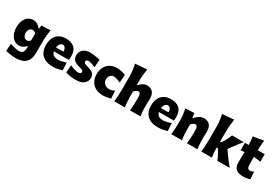

<svg xmlns="http://www.w3.org/2000/svg" viewBox="68 -2190 5366 3752"><g transform="rotate(30 2751.0 -313.5)"><path d="M311 233.4Q273.9 233.4 231.9 228.3Q189.9 223.1 152.6 216.3Q115.2 209.5 90.8 204.6L103 36.6Q136.7 49.8 175.3 60.3Q213.9 70.8 245.6 76.9Q277.3 83 290 83Q361.3 83 388.2 51.3Q415 19.5 415 -47.9V-84.5H402.3Q369.1 -45.9 331.5 -28.3Q293.9 -10.7 256.8 -10.7Q199.7 -10.7 157.5 -34.9Q115.2 -59.1 87.6 -100.3Q60.1 -141.6 46.4 -193.4Q32.7 -245.1 32.7 -299.8Q32.7 -377 57.6 -441.9Q82.5 -506.8 132.1 -546.4Q181.6 -585.9 255.9 -585.9Q301.8 -585.9 342.3 -562.7Q382.8 -539.6 414.6 -498H430.7L439.5 -569.3L641.6 -579.1Q629.4 -507.8 623.3 -438.7Q617.2 -369.6 617.2 -301.3V-60.1Q617.2 26.9 589.6 93Q562 159.2 495.4 196.3Q428.7 233.4 311 233.4ZM336.4 -174.3Q384.8 -177.7 411.1 -220.2V-373.5Q379.9 -408.7 336.9 -410.2Q290.5 -408.2 267.1 -373.8Q243.7 -339.4 243.7 -291.5Q243.7 -246.6 266.8 -211.7Q290 -176.8 336.4 -174.3Z M1031.7 16.1Q917 16.1 845 -22.7Q772.9 -61.5 739.3 -130.1Q705.6 -198.7 705.6 -288.1Q705.6 -377 736.6 -445.1Q767.6 -513.2 830.6 -552Q893.6 -590.8 989.3 -590.8Q1110.8 -590.8 1178.5 -528.1Q1246.1 -465.3 1246.1 -332.5Q1246.1 -309.1 1244.4 -290.8Q1242.7 -272.5 1240.2 -254.9H902.8Q911.1 -205.1 948.5 -178.5Q985.8 -151.9 1058.1 -151.9Q1077.6 -151.9 1107.2 -157.5Q1136.7 -163.1 1169.2 -172.4Q1201.7 -181.6 1230 -191.4L1237.8 -17.1Q1200.7 -7.8 1150.4 4.2Q1100.1 16.1 1031.7 16.1ZM1067.4 -342.8Q1067.9 -395.5 1046.6 -425Q1025.4 -454.6 991.7 -456.5Q956.1 -453.6 931.2 -423.6Q906.2 -393.6 901.4 -339.4Z M1537.1 16.1Q1463.4 16.1 1409.2 3.4Q1355 -9.3 1319.3 -17.1L1331.1 -188Q1377.4 -165 1430.9 -148.7Q1484.4 -132.3 1522.9 -132.3Q1547.4 -133.8 1564.9 -144Q1582.5 -154.3 1582.5 -181.2Q1582.5 -205.1 1559.1 -215.8Q1535.6 -226.6 1475.1 -242.7Q1394 -264.2 1356.7 -303Q1319.3 -341.8 1319.3 -407.7Q1319.3 -491.7 1376.2 -540.8Q1433.1 -589.8 1537.6 -589.8Q1574.7 -589.8 1616.7 -584Q1658.7 -578.1 1696.3 -570.6Q1733.9 -563 1757.8 -557.6L1745.1 -381.8Q1691.9 -406.7 1647.2 -419.7Q1602.5 -432.6 1581.1 -432.6Q1564.5 -430.7 1547.6 -421.9Q1530.8 -413.1 1530.8 -388.7Q1530.8 -366.7 1547.9 -353.3Q1564.9 -339.8 1612.8 -327.1Q1710 -301.8 1750.7 -267.8Q1791.5 -233.9 1791.5 -168.9Q1791.5 -87.4 1731.4 -35.6Q1671.4 16.1 1537.1 16.1Z M2155.3 13.2Q2058.1 13.2 1989.5 -25.1Q1920.9 -63.5 1884.5 -131.1Q1848.1 -198.7 1848.1 -285.6Q1848.1 -373 1881.1 -441.9Q1914.1 -510.7 1979.5 -550.3Q2044.9 -589.8 2142.1 -589.8Q2196.8 -589.8 2247.8 -576.4Q2298.8 -563 2335 -550.3L2320.3 -369.1Q2266.1 -395 2226.3 -405.8Q2186.5 -416.5 2166.5 -416.5Q2118.7 -414.1 2088.4 -381.8Q2058.1 -349.6 2058.1 -291.5Q2058.1 -229 2098.4 -192.1Q2138.7 -155.3 2209 -154.3Q2231 -154.3 2262.7 -163.1Q2294.4 -171.9 2324.2 -189.5L2333 -12.7Q2298.8 -5.4 2251.2 3.9Q2203.6 13.2 2155.3 13.2Z M2411.1 0Q2419.4 -60.5 2423.8 -117.7Q2428.2 -174.8 2428.2 -246.6V-565.9Q2428.2 -635.3 2420.9 -702.4Q2413.6 -769.5 2395.5 -838.9L2658.7 -859.9Q2647.9 -792.5 2641.1 -719.5Q2634.3 -646.5 2634.3 -565.9V-501H2651.4Q2681.6 -538.6 2725.8 -564.7Q2770 -590.8 2813 -590.8Q2898.4 -590.8 2945.3 -540.3Q2992.2 -489.7 2992.2 -387.2Q2992.2 -350.1 2989.5 -313.7Q2986.8 -277.3 2986.8 -246.6Q2986.8 -174.8 2990.5 -117.7Q2994.1 -60.5 3004.9 0H2767.1Q2773.4 -60.5 2777.1 -116.2Q2780.8 -171.9 2780.8 -234.9V-294.9Q2780.8 -350.1 2767.8 -377Q2754.9 -403.8 2721.7 -403.8Q2705.1 -403.8 2678.2 -386.5Q2651.4 -369.1 2634.3 -347.7V-234.9Q2634.3 -171.9 2638.4 -116.2Q2642.6 -60.5 2651.4 0Z M3401.9 16.1Q3287.1 16.1 3215.1 -22.7Q3143.1 -61.5 3109.4 -130.1Q3075.7 -198.7 3075.7 -288.1Q3075.7 -377 3106.7 -445.1Q3137.7 -513.2 3200.7 -552Q3263.7 -590.8 3359.4 -590.8Q3481 -590.8 3548.6 -528.1Q3616.2 -465.3 3616.2 -332.5Q3616.2 -309.1 3614.5 -290.8Q3612.8 -272.5 3610.4 -254.9H3272.9Q3281.2 -205.1 3318.6 -178.5Q3356 -151.9 3428.2 -151.9Q3447.8 -151.9 3477.3 -157.5Q3506.8 -163.1 3539.3 -172.4Q3571.8 -181.6 3600.1 -191.4L3607.9 -17.1Q3570.8 -7.8 3520.5 4.2Q3470.2 16.1 3401.9 16.1ZM3437.5 -342.8Q3438 -395.5 3416.7 -425Q3395.5 -454.6 3361.8 -456.5Q3326.2 -453.6 3301.3 -423.6Q3276.4 -393.6 3271.5 -339.4Z M3697.8 0Q3706.1 -60.5 3710.4 -117.7Q3714.8 -174.8 3714.8 -246.6V-303.2Q3714.8 -369.6 3707.8 -436.8Q3700.7 -503.9 3682.1 -573.2L3884.3 -584L3895.5 -486.8H3912.6Q3948.2 -530.8 3998.5 -560.8Q4048.8 -590.8 4099.1 -590.8Q4184.6 -590.8 4231.2 -540.3Q4277.8 -489.7 4277.8 -387.2Q4277.8 -350.1 4275.6 -313.7Q4273.4 -277.3 4273.4 -246.6Q4273.4 -174.8 4276.9 -117.7Q4280.3 -60.5 4291 0H4052.7Q4059.6 -60.5 4063.5 -116.2Q4067.4 -171.9 4067.4 -234.9V-294.9Q4067.4 -350.1 4054.2 -377Q4041 -403.8 4007.3 -403.8Q3990.7 -403.8 3964.4 -386.5Q3938 -369.1 3920.9 -347.7V-234.9Q3920.9 -171.9 3925 -116.2Q3929.2 -60.5 3938 0Z M4375 0Q4383.3 -60.5 4387.7 -117.7Q4392.1 -174.8 4392.1 -246.6V-565.9Q4392.1 -635.3 4384.8 -702.4Q4377.4 -769.5 4359.4 -838.9L4622.6 -859.9Q4611.8 -792.5 4605 -719.5Q4598.1 -646.5 4598.1 -565.9V-352.1H4627.9L4673.3 -430.7Q4693.8 -466.8 4710.9 -502.2Q4728 -537.6 4740.2 -573.2H5003.4Q4959 -521 4919.7 -469.5Q4880.4 -418 4843.3 -365.2L4794.4 -298.8L4854 -212.9Q4891.6 -159.7 4932.1 -106.4Q4972.7 -53.2 5017.1 0H4738.3Q4727.5 -33.2 4711.2 -66.7Q4694.8 -100.1 4675.3 -132.8L4626.5 -217.8H4598.1V-204.1Q4598.1 -149.4 4602.3 -100.8Q4606.4 -52.2 4615.2 0Z M5328.1 16.1Q5221.7 16.1 5165.8 -27.8Q5109.9 -71.8 5109.9 -180.2Q5109.9 -230 5111.6 -286.1Q5113.3 -342.3 5114.3 -415L5029.8 -403.3V-573.2H5114.3Q5112.8 -624 5108.6 -667.7Q5104.5 -711.4 5098.1 -758.3L5335 -796.9Q5328.1 -739.3 5324.2 -687.3Q5320.3 -635.3 5319.3 -573.2H5475.6V-403.3Q5436.5 -410.2 5396.7 -415Q5356.9 -419.9 5318.8 -422.4V-248.5Q5318.8 -200.2 5335.2 -174.8Q5351.6 -149.4 5388.2 -149.4Q5403.8 -149.4 5425 -156.7Q5446.3 -164.1 5467.3 -175.8L5477.5 -8.8Q5453.6 -1 5410.9 7.6Q5368.2 16.1 5328.1 16.1Z"/></g></svg>

Font: Pinar-DS1-FD ExtraBold
Style: Regular
Weight: 800
Designer: Amin Abedi
Version: Version 2.000